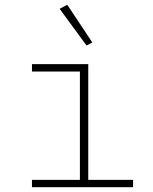

<svg xmlns="http://www.w3.org/2000/svg" viewBox="-20 -785 640 805"><path d="M114 -31H315V-485H114V-516H350V-31H538V0H114ZM230 -748 262 -765 367 -607 343 -594Z"/></svg>

Font: IBM Plex Mono ExtLt
Style: Regular
Weight: 200
Monospace: yes
Designer: Mike Abbink, Paul van der Laan, Pieter van Rosmalen
Foundry: Bold Monday
Version: Version 2.3